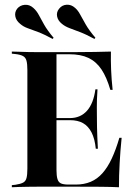

<svg xmlns="http://www.w3.org/2000/svg" viewBox="-20 -788 580 808"><path d="M146 -2.4Q121 -2.4 98.8 -2Q76.6 -1.6 59.3 -1.2Q41.9 -0.8 29.8 0V-8.9L45.2 -10.5Q66.1 -13.7 77 -19.4Q87.9 -25 91.5 -38.7Q95.2 -52.4 95.2 -78.2V-492.7Q95.2 -518.5 91.5 -532.3Q87.9 -546 77 -552Q66.1 -558.1 45.2 -560.5L29.8 -562.1V-571Q41.9 -571 59.3 -570.2Q76.6 -569.4 98.8 -569Q121 -568.5 146 -568.5H157.3H279Q338.7 -568.5 379 -569.4Q419.4 -570.2 446.8 -571Q446 -533.9 447.6 -494Q449.2 -454 454 -409.7H444.4Q429 -462.9 406.9 -496Q384.7 -529 352 -544.4Q319.4 -559.7 271.8 -559.7H217.7V-72.6Q217.7 -48.4 221.8 -34.7Q225.8 -21 236.7 -16.1Q247.6 -11.3 267.7 -11.3H299.2Q333.9 -11.3 361.7 -23Q389.5 -34.7 411.3 -59.3Q433.1 -83.9 450.4 -121Q467.7 -158.1 482.3 -208.1H491.9Q486.3 -153.2 483.5 -101.2Q480.6 -49.2 480.6 0Q449.2 -1.6 403.2 -2Q357.3 -2.4 288.7 -2.4H157.3ZM191.9 -282.3V-291.1H346.8V-282.3ZM383.1 -162.1Q379 -204 365.3 -230.6Q351.6 -257.3 329.4 -269.8Q307.3 -282.3 274.2 -282.3V-291.1Q318.5 -291.1 346 -321.8Q373.4 -352.4 381.5 -412.1H390.3Q387.1 -362.9 387.5 -336.3Q387.9 -309.7 387.9 -287.1Q387.9 -269.4 388.3 -252Q388.7 -234.7 389.5 -212.9Q390.3 -191.1 391.9 -162.1ZM201.6 -624.2Q166.1 -643.5 140.3 -653.2Q114.5 -662.9 96.4 -669.4Q78.2 -675.8 64.5 -687.9Q47.6 -701.6 44.4 -719.4Q41.1 -737.1 52.4 -751.6Q64.5 -766.1 84.3 -767.7Q104 -769.4 120.2 -754.8Q133.9 -742.7 143.1 -725.4Q152.4 -708.1 165.7 -684.3Q179 -660.5 205.6 -629ZM377.4 -624.2Q341.9 -643.5 316.1 -653.2Q290.3 -662.9 272.2 -669.8Q254 -676.6 240.3 -687.9Q223.4 -701.6 220.2 -719.4Q216.9 -737.1 229 -751.6Q241.1 -766.9 260.5 -768.1Q279.8 -769.4 296 -754.8Q308.1 -744.4 317.3 -727Q326.6 -709.7 340.7 -685.1Q354.8 -660.5 381.5 -629Z"/></svg>

Font: Playfair 144pt SemiCondensed
Style: Bold
Weight: 700
Width: 4
Designer: Claus Eggers Sørensen
Foundry: Claus Eggers Sørensen
Version: Version 2.203